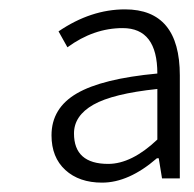

<svg xmlns="http://www.w3.org/2000/svg" viewBox="-20 -828 415 410"><path d="M198 -438Q149 -438 119.5 -465Q90 -492 90 -539Q90 -597 144 -628.5Q198 -660 316 -671Q316 -768 242 -768Q180 -768 124 -727L105 -761Q174 -808 247 -808Q364 -808 364 -667V-447H326L319 -490H315Q255 -438 198 -438ZM211 -478Q261 -478 316 -530V-638Q221 -628 179.5 -604.5Q138 -581 138 -543Q138 -478 211 -478Z"/></svg>

Font: NotoSansHansLight
Style: Regular
Weight: 300
Designer: Ryoko NISHIZUKA  (kana & ideographs); Paul D. Hunt (Latin, Greek & Cyrillic); Wenlong ZHANG  (bopomofo); Sandoll Communi
Foundry: Adobe Systems Incorporated
Version: Version 1.00;December 8, 2021;FontCreator 13.0.0.2675 64-bit